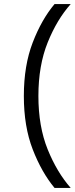

<svg xmlns="http://www.w3.org/2000/svg" viewBox="-20 -750 370 950"><path d="M250 180Q186 103 142 -10.5Q98 -124 98 -275Q98 -426 142 -540Q186 -654 250 -730H330Q262 -654 216 -540Q170 -426 170 -275Q170 -124 216 -10.5Q262 103 330 180Z"/></svg>

Font: MuseoModerno SemiBold Light
Style: Regular
Weight: 300
Version: Version 1.001